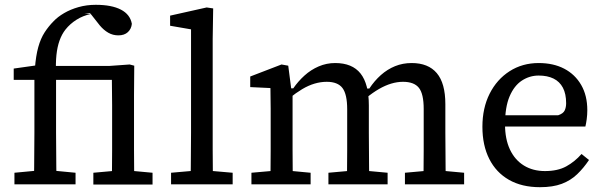

<svg xmlns="http://www.w3.org/2000/svg" viewBox="-20 -766 2511 798"><path d="M40 0V-48L146 -58H190L294 -48V0ZM121 0Q122 -36 122 -72Q122 -108 122.5 -144Q123 -180 123 -215V-434H37V-481L150 -497L125 -481Q129 -534 139 -570Q149 -606 165.5 -631.5Q182 -657 203 -678Q220 -696 246.5 -711.5Q273 -727 306.5 -736.5Q340 -746 378 -746Q444 -746 482.5 -726Q521 -706 528 -667Q526 -646 511.5 -632.5Q497 -619 472 -619Q449 -619 430 -630Q411 -641 395 -660L354 -712H368H331L358 -708Q325 -701 298 -684Q271 -667 252 -643Q237 -624 227.5 -597.5Q218 -571 214.5 -537Q211 -503 213 -458V-215Q213 -180 213.5 -144Q214 -108 214 -72Q214 -36 215 0ZM368 1V-48L479 -58H506L614 -48V1ZM445 1Q445 -30 445.5 -67Q446 -104 446 -142.5Q446 -181 446 -214V-268Q446 -300 446 -328Q446 -356 445.5 -382Q445 -408 445 -434H172V-492H435L519 -498L538 -493L537 -371V-214Q537 -181 537 -142.5Q537 -104 537.5 -67Q538 -30 538 1Z M691 0V-48L805 -58H832L947 -48V0ZM772 0Q773 -36 773 -72Q773 -108 773.5 -144Q774 -180 774 -215V-644L687 -659V-701L839 -735L866 -731L864 -604V-215Q864 -180 864 -144Q864 -108 864.5 -72Q865 -36 865 0Z M1025 0V-48L1138 -58H1165L1271 -48V0ZM1104 0Q1104 -30 1104.5 -67Q1105 -104 1105 -143Q1105 -182 1105 -215V-267Q1105 -293 1105 -315Q1105 -337 1104.5 -357.5Q1104 -378 1104 -400L1020 -404V-448L1150 -498L1178 -493L1192 -385L1196 -384V-215Q1196 -182 1196 -143Q1196 -104 1196.5 -67Q1197 -30 1197 0ZM1345 0V-48L1456 -58H1483L1591 -48V0ZM1422 0Q1422 -30 1422.5 -67Q1423 -104 1423 -142.5Q1423 -181 1423 -215V-312Q1423 -374 1403.5 -400Q1384 -426 1338 -426Q1313 -426 1287.5 -418.5Q1262 -411 1236 -395.5Q1210 -380 1183 -358L1175 -399H1199Q1219 -428 1245.5 -452Q1272 -476 1304.5 -490Q1337 -504 1373 -504Q1444 -504 1478.5 -460.5Q1513 -417 1513 -328V-215Q1513 -181 1513.5 -142.5Q1514 -104 1514 -67Q1514 -30 1515 0ZM1663 0V-48L1774 -58H1801L1909 -48V0ZM1740 0Q1740 -30 1740.5 -67Q1741 -104 1741 -142.5Q1741 -181 1741 -215V-313Q1741 -376 1721 -401Q1701 -426 1655 -426Q1631 -426 1606 -418.5Q1581 -411 1555 -396Q1529 -381 1501 -358L1491 -398H1515Q1536 -430 1563 -454Q1590 -478 1622 -491Q1654 -504 1691 -504Q1760 -504 1795.5 -462Q1831 -420 1831 -333V-215Q1831 -181 1831.5 -142.5Q1832 -104 1832 -67Q1832 -30 1833 0Z M2224 12Q2149 12 2095.5 -18.5Q2042 -49 2013.5 -105.5Q1985 -162 1985 -239Q1985 -317 2015 -376.5Q2045 -436 2098 -470Q2151 -504 2219 -504Q2280 -504 2325 -480.5Q2370 -457 2395.5 -413Q2421 -369 2421 -308Q2421 -289 2418.5 -270.5Q2416 -252 2413 -240H2038V-287H2300Q2321 -294 2327 -307Q2333 -320 2333 -337Q2333 -376 2319.5 -401.5Q2306 -427 2280.5 -439.5Q2255 -452 2219 -452Q2181 -452 2149 -431Q2117 -410 2098 -365.5Q2079 -321 2079 -249Q2079 -188 2099.5 -144.5Q2120 -101 2157.5 -78Q2195 -55 2245 -55Q2298 -55 2333.5 -74.5Q2369 -94 2397 -126L2428 -101Q2406 -68 2379 -42Q2352 -16 2315 -2Q2278 12 2224 12Z"/></svg>

Font: Source Serif 4
Style: Regular
Weight: 400
Designer: Frank Grießhammer
Foundry: Adobe Systems Incorporated
Version: Version 4.004;hotconv 1.0.116;makeotfexe 2.5.65601